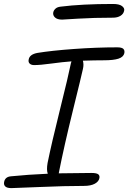

<svg xmlns="http://www.w3.org/2000/svg" viewBox="-42 -903 653 977"><path d="M273.9 -803.2Q249.5 -803.2 237.8 -814.2Q226.1 -825.2 229 -839.8Q231 -850.1 240 -858.6Q249 -867.2 266.1 -869.1Q374 -882.8 533.2 -882.8Q564.9 -882.8 578.9 -872.1Q592.8 -861.3 589.8 -849.1Q586.9 -832.5 571.5 -822.8Q556.2 -813 532.2 -813Q435.5 -813 356 -808.1Q276.4 -803.2 273.9 -803.2ZM16.1 54.2Q-5.9 54.2 -14.9 45.9Q-23.9 37.6 -21 22.9Q-16.1 -3.4 14.2 -5.9Q100.1 -14.6 201.2 -19Q193.8 -38.1 200.2 -74.2Q220.2 -172.9 263.2 -345.5Q306.2 -518.1 318.8 -581.1Q319.8 -585 321.8 -590.8Q276.4 -587.4 219.2 -579.6Q162.1 -571.8 131.8 -571.8Q117.2 -571.8 109.1 -579.3Q101.1 -586.9 104 -600.1Q108.4 -626.5 148.9 -633.8Q220.2 -645.5 334.7 -653.8Q449.2 -662.1 554.2 -662.1Q577.6 -662.1 585.4 -654.5Q593.3 -647 590.8 -632.8Q586.4 -612.8 561 -604.5Q535.6 -596.2 486.8 -596.2Q441.4 -596.2 379.9 -594.2Q385.3 -573.7 379.9 -551.8Q373.5 -521.5 329.1 -341.6Q284.7 -161.6 257.8 -25.9Q257.8 -22 256.8 -21Q363.3 -22.9 422.9 -22.9Q448.7 -22.9 457.5 -16.4Q466.3 -9.8 463.9 2.9Q460.9 20.5 440.7 31.7Q420.4 43 384.8 43Q287.6 43 160.4 48.6Q33.2 54.2 16.1 54.2Z"/></svg>

Font: Shantell Sans Bouncy
Style: Italic
Weight: 300
Italic angle: -11.31°
Designer: Stephen Nixon, Anya Danilova, Shantell Martin
Foundry: Arrow Type
Version: Version 1.006;[9816181b4]